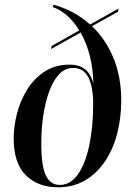

<svg xmlns="http://www.w3.org/2000/svg" viewBox="-20 -784 562 814"><path d="M226 10Q141 10 89.5 -41Q38 -92 38 -198Q38 -248 52 -302.5Q66 -357 95 -404Q124 -451 169 -480.5Q214 -510 276 -510Q314 -510 338.5 -492Q363 -474 376 -431Q373 -554 322 -646L196 -576L199 -589L316 -655Q295 -690 266.5 -716Q238 -742 204 -754L207 -764Q295 -740 362 -680L483 -748L480 -734L370 -673Q428 -618 461 -538Q494 -458 494 -359Q494 -285 477 -218.5Q460 -152 425.5 -100.5Q391 -49 341 -19.5Q291 10 226 10ZM233 0Q279 0 310.5 -45Q342 -90 358.5 -168Q375 -246 375 -344Q375 -416 354.5 -456Q334 -496 290 -496Q255 -496 229.5 -468Q204 -440 187.5 -393.5Q171 -347 163 -290.5Q155 -234 155 -175Q155 -80 174.5 -40Q194 0 233 0Z"/></svg>

Font: Noto Serif Display Condensed SemiBold
Style: Italic
Weight: 600
Width: 3
Italic angle: -12°
Designer: Monotype Design Team
Foundry: Monotype Imaging Inc.
Version: Version 2.009